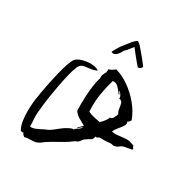

<svg xmlns="http://www.w3.org/2000/svg" viewBox="-199 -1065 1198 1235"><g transform="rotate(30 400.0 -447.5)"><path d="M792 -275Q788 -274 771.5 -271Q755 -268 744 -266Q725 -264 710 -251.5Q695 -239 678 -237Q674 -236 668.5 -237Q663 -238 659 -239Q654 -240 653 -240H652Q644 -239 622 -237.5Q600 -236 571 -237Q567 -236 565 -235Q563 -234 561 -232Q558 -230 554.5 -228.5Q551 -227 543 -229Q541 -207 526.5 -199.5Q512 -192 492 -178Q484 -172 478.5 -163Q473 -154 464 -147Q460 -143 453 -141Q446 -139 441 -135Q416 -115 381.5 -95.5Q347 -76 313.5 -57Q280 -38 255 -17Q236 -6 220 -4Q204 -2 190 -2Q180 -2 170 -1.5Q160 -1 150 3Q143 0 136.5 -7Q130 -14 130 -20Q126 -18 121.5 -18.5Q117 -19 112 -20Q111 -20 110 -20Q95 -44 89 -80Q83 -116 83.5 -156Q84 -196 88 -232Q91 -255 97.5 -293Q104 -331 113 -375Q122 -419 132.5 -461.5Q143 -504 154 -536.5Q165 -569 175 -583Q185 -597 207 -606Q229 -615 255.5 -618.5Q282 -622 306 -618.5Q330 -615 344 -604Q324 -593 300.5 -590.5Q277 -588 256.5 -584.5Q236 -581 225 -568Q215 -556 204.5 -521Q194 -486 184 -438.5Q174 -391 165.5 -340Q157 -289 151.5 -245Q146 -201 144 -175Q143 -159 143.5 -145Q144 -131 145 -118Q146 -107 146.5 -96.5Q147 -86 147 -74Q168 -73 185.5 -80.5Q203 -88 219 -96Q227 -100 234 -104Q241 -108 248 -110Q265 -116 284 -130.5Q303 -145 322 -160.5Q341 -176 357 -184Q358 -185 362 -187Q369 -191 379.5 -195.5Q390 -200 398 -198Q408 -210 422.5 -218Q437 -226 444 -240Q443 -242 430.5 -231Q418 -220 413 -215Q410 -217 417 -225Q424 -233 432 -240Q437 -244 440 -247Q443 -250 444 -252Q420 -265 397 -278.5Q374 -292 359 -314Q357 -359 359 -407Q361 -455 366.5 -497.5Q372 -540 382 -568Q380 -586 384.5 -596.5Q389 -607 395 -618Q397 -621 398 -622Q397 -626 398 -632Q399 -635 399.5 -638Q400 -641 398 -645Q412 -649 421 -654.5Q430 -660 444 -670Q495 -656 544.5 -621Q594 -586 633.5 -538Q673 -490 693 -436Q689 -430 685 -424Q681 -418 673 -416Q680 -399 670 -383.5Q660 -368 647 -353Q638 -342 630.5 -331.5Q623 -321 620 -310Q636 -306 656.5 -307.5Q677 -309 697 -312Q710 -313 720.5 -314Q731 -315 738 -314Q751 -313 765 -307.5Q779 -302 786 -300Q785 -295 786 -292.5Q787 -290 789 -288Q791 -286 792.5 -283.5Q794 -281 792 -275ZM599 -427Q588 -441 586 -461Q584 -481 579 -498Q574 -515 554 -517Q555 -533 544.5 -546.5Q534 -560 526 -560Q526 -560 531 -555Q536 -550 539.5 -544.5Q543 -539 539 -537Q536 -540 533 -544Q530 -548 527 -552Q515 -568 499.5 -583Q484 -598 461 -594Q446 -542 435.5 -482Q425 -422 429 -348Q449 -338 472.5 -333Q496 -328 520 -323Q531 -333 544.5 -349Q558 -365 563 -382Q576 -379 585.5 -396Q595 -413 599 -427ZM585 -771Q582 -763 576.5 -757.5Q571 -752 557 -750Q553 -754 540.5 -769Q528 -784 513 -802.5Q498 -821 486.5 -835.5Q475 -850 473 -854Q437 -806 426 -799Q422 -790 414 -777.5Q406 -765 396 -757Q389 -751 380 -749Q371 -747 360 -753Q380 -791 391 -806.5Q402 -822 413 -835Q424 -849 438.5 -867.5Q453 -886 472 -898Q486 -891 498 -877.5Q510 -864 520 -852Q539 -830 555.5 -809.5Q572 -789 585 -771Z"/></g></svg>

Font: Yuji Boku
Style: Regular
Weight: 400
Designer: Kataoka Yuji
Foundry: Kinuta Font Factory
Version: Version 3.002